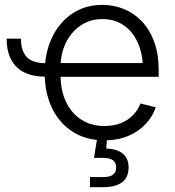

<svg xmlns="http://www.w3.org/2000/svg" viewBox="-20 -567 722 791"><path d="M169.4 -251Q87.9 -251 47.6 -291.7Q7.3 -332.5 7.3 -407.7H66.4Q66.4 -357.4 90.3 -332Q114.3 -306.6 169.4 -306.6ZM410.6 11.2Q335 11.2 279.5 -24.2Q224.1 -59.6 194.1 -122.3Q164.1 -185.1 164.1 -266.6Q164.1 -348.6 194.1 -411.9Q224.1 -475.1 277.6 -511Q331.1 -546.9 401.4 -546.9Q448.2 -546.9 490 -530Q531.7 -513.2 564.2 -479.2Q596.7 -445.3 615.2 -394.8Q633.8 -344.2 633.8 -276.9V-250.5H205.1V-307.1H598.1L568.4 -286.1Q568.4 -344.7 548.1 -390.4Q527.8 -436 490.5 -462.2Q453.1 -488.3 401.4 -488.3Q350.1 -488.3 311.3 -461.4Q272.5 -434.6 251 -389.9Q229.5 -345.2 229.5 -290.5V-258.8Q229.5 -195.3 251.7 -147.9Q273.9 -100.6 314.7 -74.2Q355.5 -47.9 410.6 -47.9Q449.2 -47.9 478.8 -60.1Q508.3 -72.3 528.6 -93.5Q548.8 -114.7 558.6 -140.6L621.6 -125Q609.4 -87.9 580.6 -56.6Q551.8 -25.4 508.5 -7.1Q465.3 11.2 410.6 11.2ZM350.6 204.1V162.6H404.8Q432.6 162.6 445.6 152.8Q458.5 143.1 458.5 123Q458.5 103 445.6 93.3Q432.6 83.5 403.8 83.5H367.2L383.8 -18.6H421.4V0L417.5 44.9Q462.9 46.4 486.3 66.2Q509.8 85.9 509.8 123Q509.8 163.6 483.2 183.8Q456.5 204.1 404.8 204.1Z"/></svg>

Font: Inter 18pt Light
Style: Regular
Weight: 300
Designer: Rasmus Andersson
Foundry: rsms
Version: Version 4.001;git-66647c0bb